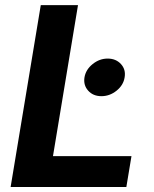

<svg xmlns="http://www.w3.org/2000/svg" viewBox="-20 -748 618 768"><path d="M22.5 0 143.1 -727.5H292L191.9 -123.5H505.9L485.4 0ZM385.7 -363.3Q352.5 -363.3 332.8 -385.3Q313 -407.2 317.9 -438.5Q323.2 -469.7 350.6 -491.7Q377.9 -513.7 410.6 -513.7Q443.8 -513.7 463.9 -491.7Q483.9 -469.7 478.5 -438.5Q473.6 -407.2 446.3 -385.3Q418.9 -363.3 385.7 -363.3Z"/></svg>

Font: Inter
Style: Bold Italic
Weight: 700
Italic angle: -9.39999°
Designer: Rasmus Andersson
Foundry: rsms
Version: Version 4.001;git-9221beed3